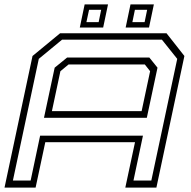

<svg xmlns="http://www.w3.org/2000/svg" viewBox="-30 -851 868 871"><path d="M-9.5 0 117.5 -597 242.5 -700H725.5L806.5 -597L679.5 0H538.5L582.5 -206H175.5L131.5 0ZM28.5 -32H109L152 -235.5H618.5L575.5 -32H656.5L774 -584L704.5 -671H251.5L146 -584ZM169.5 -316.5 218 -544 274.5 -590H647.5L684.5 -544L636 -316.5ZM205.5 -347H612.5L651 -528L627 -558.5H281L244 -528ZM540 -726 562 -831H668L646 -726ZM332 -726 354 -831H460L438 -726ZM362 -750.5H417.5L429 -806.5H374ZM570.5 -750.5H626L637.5 -806.5H582Z"/></svg>

Font: Tourney Expanded Light
Style: Italic
Weight: 300
Width: 7
Italic angle: -12°
Designer: Tyler Finck
Foundry: Etcetera Type Co
Version: Version 1.010; ttfautohint (v1.8.3)